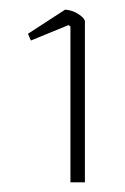

<svg xmlns="http://www.w3.org/2000/svg" viewBox="-20 -710 259 398"><path d="M126 -655 122 -658 44 -626 38 -640 115 -690Q130 -689 143 -680.5Q156 -672 156 -665V-332H126Z"/></svg>

Font: Athiti ExtraLight
Style: Regular
Weight: 250
Version: Version 1.032